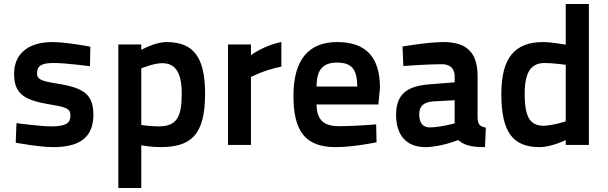

<svg xmlns="http://www.w3.org/2000/svg" viewBox="-20 -720 3019 954"><path d="M429 -488C429 -488 312 -511 239 -511C139 -511 50 -467 50 -353C50 -249 106 -221 234 -200C314 -187 330 -178 330 -146C330 -106 304 -92 234 -92C183 -92 62 -108 62 -108L58 -11C58 -11 174 11 245 11C368 11 444 -32 444 -149C444 -248 400 -283 268 -304C185 -317 164 -325 164 -356C164 -394 188 -407 247 -407C307 -407 427 -391 427 -391Z M568 214H682V2C687 3 734 11 775 11C928 11 999 -47 999 -255C999 -442 937 -511 807 -511C750 -511 682 -472 682 -472V-499H568ZM786 -406C846 -406 883 -368 883 -255C883 -136 857 -92 767 -92C734 -92 686 -98 682 -99V-380C682 -380 742 -406 786 -406Z M1113 0H1227V-337C1227 -337 1288 -371 1378 -389V-511C1293 -495 1227 -446 1227 -446V-499H1113Z M1665 -93C1584 -93 1554 -128 1553 -201H1860L1868 -283C1868 -438 1797 -511 1655 -511C1516 -511 1438 -426 1438 -244C1438 -68 1497 11 1648 11C1737 11 1851 -13 1851 -13L1849 -102C1849 -102 1744 -93 1665 -93ZM1553 -290C1553 -373 1584 -409 1655 -409C1726 -409 1755 -377 1755 -290Z M2353 -342C2353 -465 2293 -511 2183 -511C2109 -511 1980 -489 1980 -489L1984 -392C1984 -392 2103 -401 2177 -401C2215 -401 2239 -380 2239 -341V-311L2115 -301C2007 -293 1948 -256 1948 -149C1948 -50 1998 11 2093 11C2170 11 2256 -24 2256 -24C2286 -1 2312 11 2390 11L2394 -86C2365 -91 2354 -101 2353 -136ZM2239 -222V-107C2239 -107 2167 -87 2114 -87C2081 -87 2063 -110 2063 -152C2063 -193 2086 -212 2129 -216Z M2906 -700H2791V-498C2786 -499 2718 -511 2679 -511C2537 -511 2471 -432 2471 -253C2471 -64 2528 11 2661 11C2720 11 2791 -24 2791 -24V0H2906ZM2679 -95C2618 -97 2587 -131 2587 -252C2587 -362 2618 -407 2687 -407C2729 -407 2786 -398 2791 -398V-117C2791 -117 2728 -96 2679 -95Z"/></svg>

Font: TitilliumText22L
Style: 800 wt
Weight: 800
Designer: Campivisivi
Foundry: Campivisivi
Version: 1.000